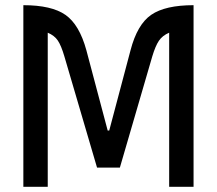

<svg xmlns="http://www.w3.org/2000/svg" viewBox="-20 -720 836 740"><path d="M395 -217H401L483 -526Q509 -626 563 -663Q617 -700 726 -700V0H632V-594Q606 -583 592.5 -563Q579 -543 567 -503L442 -74H354L228 -503Q216 -544 203 -563.5Q190 -583 164 -594V0H70V-700Q179 -700 232.5 -662.5Q286 -625 313 -526Z"/></svg>

Font: Baumans
Style: Regular
Weight: 400
Designer: Henadij Zarechnjuk
Foundry: Cyreal (www.cyreal.org)
Version: Version 001.001